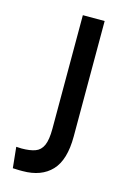

<svg xmlns="http://www.w3.org/2000/svg" viewBox="-106 -712 511 774"><g transform="rotate(15 149.5 -325.0)"><path d="M28 9 19 -78Q25 -78 30.5 -77.5Q36 -77 41 -77Q76 -77 98 -85Q120 -93 130.5 -116.5Q141 -140 141 -186V-660H232V-178Q232 -80 189.5 -35Q147 10 69 10Q63 10 54.5 10Q46 10 28 9Z"/></g></svg>

Font: Bricolage Grotesque 10pt Condensed
Style: Regular
Weight: 400
Width: 3
Designer: Mathieu Triay
Foundry: Atelier Triay
Version: Version 1.000; ttfautohint (v1.8.4.7-5d5b);gftools[0.9.29]